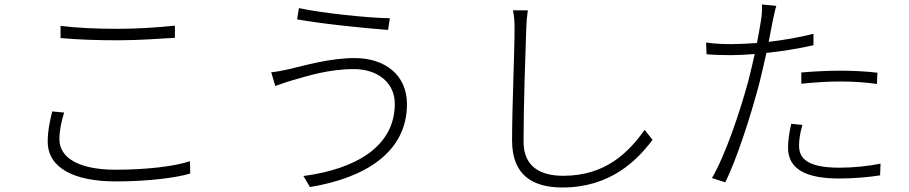

<svg xmlns="http://www.w3.org/2000/svg" viewBox="-20 -799 4040 853"><path d="M249 -630C326 -623 409 -620 504 -620C593 -620 692 -627 757 -631V-685C689 -678 597 -671 504 -671C409 -671 319 -675 249 -684V-630ZM212 -304C202 -262 192 -219 192 -170C192 -53 309 7 494 7C636 7 763 -9 825 -28L824 -83C757 -60 631 -45 493 -45C327 -45 244 -100 244 -180C244 -219 252 -257 265 -299L212 -304Z M1734 -338C1734 -149 1562 -48 1328 -17L1357 32C1601 -8 1788 -122 1788 -336C1788 -469 1687 -541 1556 -541C1446 -541 1333 -508 1265 -492C1238 -486 1209 -480 1185 -478L1203 -417C1224 -424 1247 -433 1278 -442C1342 -460 1437 -492 1552 -492C1659 -492 1734 -431 1734 -338ZM1308 -763 1300 -713C1410 -693 1598 -674 1704 -666L1712 -718C1621 -719 1413 -740 1308 -763Z M2259 -753C2264 -731 2266 -703 2266 -673C2266 -559 2255 -328 2255 -174C2255 -19 2349 34 2479 34C2690 34 2810 -85 2879 -178L2844 -222C2773 -123 2672 -18 2482 -18C2381 -18 2306 -58 2306 -170C2306 -331 2314 -559 2318 -673C2319 -702 2321 -726 2325 -753H2259Z M3540 -427C3598 -433 3657 -437 3715 -437C3770 -437 3827 -433 3876 -426L3878 -476C3829 -482 3768 -485 3712 -485C3650 -485 3588 -481 3540 -477ZM3594 -649C3532 -633 3462 -621 3395 -613C3402 -647 3408 -679 3413 -706C3417 -724 3423 -755 3429 -773L3365 -779C3366 -760 3365 -733 3361 -710C3358 -688 3351 -651 3343 -608C3302 -605 3264 -603 3231 -603C3197 -603 3159 -604 3117 -610L3119 -558C3154 -555 3188 -554 3229 -554C3260 -554 3295 -556 3333 -559C3324 -518 3314 -477 3305 -441C3268 -304 3203 -110 3143 -8L3202 11C3253 -90 3318 -293 3354 -431C3365 -475 3375 -520 3385 -564C3454 -571 3527 -583 3594 -598ZM3495 -249C3486 -207 3481 -175 3481 -143C3481 -48 3560 -6 3708 -6C3774 -6 3840 -12 3890 -20L3892 -72C3839 -61 3771 -54 3709 -54C3551 -54 3530 -106 3530 -153C3530 -180 3535 -211 3545 -244Z"/></svg>

Font: Noto Sans Japanese Light
Style: Regular
Weight: 300
Designer: Ryoko NISHIZUKA (kana & ideographs); Paul D. Hunt (Latin, Greek & Cyrillic); Wenlong ZHANG (bopomofo); Sandoll Communica
Foundry: Adobe Systems Incorporated
Version: Version 1.000;PS 1;hotconv 1.0.78;makeotf.lib2.5.61930